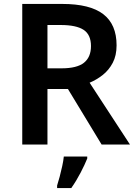

<svg xmlns="http://www.w3.org/2000/svg" viewBox="-20 -734 686 975"><path d="M296 -714Q437 -714 504.5 -662Q572 -610 572 -504Q572 -452 552.5 -415Q533 -378 502 -353.5Q471 -329 435 -314L640 0H496L325 -282H221V0H93V-714ZM288 -607H221V-387H292Q371 -387 406.5 -415.5Q442 -444 442 -500Q442 -558 404.5 -582.5Q367 -607 288 -607ZM423 71Q411 101 389.5 142.5Q368 184 342 221H270V208Q276 190 283 163.5Q290 137 296 109.5Q302 82 304 61H423Z"/></svg>

Font: Noto Sans Bassa Vah SemiBold
Style: Regular
Weight: 600
Designer: Monotype Design Team
Foundry: Monotype Imaging Inc.
Version: Version 2.002; ttfautohint (v1.8.4.7-5d5b)